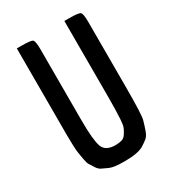

<svg xmlns="http://www.w3.org/2000/svg" viewBox="-178 -816 826 920"><g transform="rotate(-30 235.5 -356.5)"><path d="M324 -300V-720H349Q402 -720 411.5 -712.5Q421 -705 421 -659V-300Q421 -146 413.5 -119.5Q406 -93 397.5 -69Q389 -45 376 -34.5Q363 -24 344 -12Q312 7 239 7Q180 7 157.5 -3Q135 -13 122 -19.5Q109 -26 99 -42Q89 -58 82.5 -68Q76 -78 72 -102.5Q68 -127 65.5 -141Q63 -155 62 -188.5Q61 -222 61 -240V-720H85Q139 -720 148 -712.5Q157 -705 157 -659V-268Q157 -159 170.5 -120.5Q184 -82 239 -82Q260 -82 274.5 -86.5Q289 -91 298.5 -106Q308 -121 313.5 -133.5Q319 -146 321 -178Q324 -225 324 -300Z"/></g></svg>

Font: Economica
Style: Bold
Weight: 700
Designer: Vicente Lamonaca
Foundry: Vicente Lamonaca
Version: Version 1.100